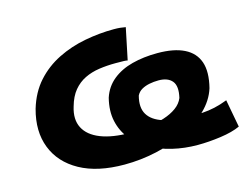

<svg xmlns="http://www.w3.org/2000/svg" viewBox="-99 -875 1334 1045"><g transform="rotate(-15 568.0 -352.5)"><path d="M483 11Q331 11 232.5 -43.5Q134 -98 97 -193Q60 -288 93 -408Q119 -495 172 -554Q225 -613 297.5 -649Q370 -685 452.5 -700.5Q535 -716 615 -716Q637 -716 651 -714.5Q665 -713 682 -710L645 -532Q638 -534 624 -534.5Q610 -535 577 -535Q529 -535 484.5 -528.5Q440 -522 403 -504Q366 -486 338.5 -453Q311 -420 296 -366Q275 -298 300 -249Q325 -200 391 -174Q457 -148 558 -148Q609 -148 659 -155Q709 -162 751 -175.5Q793 -189 822.5 -210.5Q852 -232 864 -262Q879 -326 855 -355Q831 -384 779 -384Q752 -384 727 -379Q702 -374 683 -363Q664 -352 654 -332Q637 -268 661 -228Q685 -188 745 -169Q805 -150 899 -150Q935 -150 967.5 -152Q1000 -154 1034 -161.5Q1068 -169 1107 -184L1136 -28Q1093 -8 1025 1.5Q957 11 895 11Q822 11 754 -5Q686 -21 630.5 -52Q575 -83 538 -128.5Q501 -174 488 -233Q475 -292 493 -363Q512 -421 557.5 -458Q603 -495 668 -512Q733 -529 811 -529Q904 -529 961.5 -500.5Q1019 -472 1038.5 -415.5Q1058 -359 1036 -271Q1016 -207 962.5 -155.5Q909 -104 831.5 -66.5Q754 -29 664.5 -9Q575 11 483 11Z"/></g></svg>

Font: Nunito Sans 7pt Expanded Black
Style: Italic
Weight: 900
Width: 7
Italic angle: -9°
Designer: Vernon Adams
Foundry: Vernon Adams
Version: Version 3.101;gftools[0.9.27]